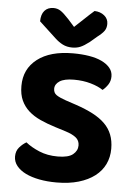

<svg xmlns="http://www.w3.org/2000/svg" viewBox="-58 -885 662 946"><g transform="rotate(5 273.0 -412.0)"><path d="M252 -111Q305 -111 327.5 -129.5Q350 -148 350 -174Q350 -198 332.5 -212.5Q315 -227 280 -238L229 -254Q187 -267 153 -282.5Q119 -298 95 -319.5Q71 -341 57.5 -370.5Q44 -400 44 -442Q44 -526 107.5 -575Q171 -624 284 -624Q327 -624 363.5 -618Q400 -612 426 -599.5Q452 -587 467 -569Q482 -551 482 -527Q482 -504 470.5 -486.5Q459 -469 444 -457Q421 -473 383 -484Q345 -495 300 -495Q252 -495 229 -480Q206 -465 206 -442Q206 -422 221 -411.5Q236 -401 268 -390L322 -372Q369 -356 404.5 -337.5Q440 -319 464 -295.5Q488 -272 500 -241.5Q512 -211 512 -172Q512 -130 495.5 -95.5Q479 -61 446.5 -36Q414 -11 366.5 3Q319 17 257 17Q211 17 172 9.5Q133 2 104.5 -12Q76 -26 59.5 -46.5Q43 -67 43 -93Q43 -120 58.5 -138Q74 -156 93 -167Q120 -145 160.5 -128Q201 -111 252 -111ZM277 -754Q300 -775 324 -798Q348 -821 371 -841Q400 -840 419.5 -824Q439 -808 439 -783Q439 -763 429.5 -749Q420 -735 395 -716L361 -687Q335 -667 317 -659.5Q299 -652 277 -652Q250 -652 229.5 -662.5Q209 -673 191 -690L108 -767Q108 -801 124 -819.5Q140 -838 169 -838Q188 -838 203.5 -828Q219 -818 245 -790Z"/></g></svg>

Font: Baloo Thambi 2
Style: Bold
Weight: 700
Designer: Aadarsh Rajan and Ek Type
Foundry: Ek Type
Version: Version 1.640;hotconv 1.0.111;makeotfexe 2.5.65597; ttfautoh